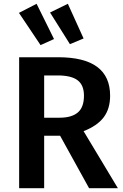

<svg xmlns="http://www.w3.org/2000/svg" viewBox="-20 -993 651 1013"><path d="M297 -277H213V0H81V-691H287Q561 -691 561 -488Q561 -419 527 -374Q493 -329 421 -301L602 0H450ZM213 -372H295Q358 -372 390.5 -399.5Q423 -427 423 -488Q423 -544 389.5 -569.5Q356 -595 284 -595H213ZM265 -787 194 -755 80 -925 173 -973ZM421 -790 349 -760 244 -927 338 -973Z"/></svg>

Font: Fira Sans Medium
Style: Regular
Weight: 500
Designer: bBox Type GmbH & Carrois Corporate GbR & Edenspiekermann AG
Foundry: bBox Type GmbH & Carrois Corporate GbR & Edenspiekermann AG
Version: Version 4.301